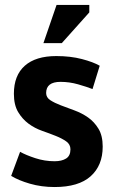

<svg xmlns="http://www.w3.org/2000/svg" viewBox="-20 -740 462 774"><path d="M264 -138Q264 -158 247 -170Q230 -182 205 -192Q180 -202 150 -212.5Q120 -223 95 -241.5Q70 -260 53 -288.5Q36 -317 36 -362Q36 -436 80 -475Q124 -514 207 -514Q264 -514 310 -502Q356 -490 382 -475L353 -381Q330 -390 295 -400Q260 -410 224 -410Q166 -410 166 -365Q166 -347 183 -336Q200 -325 225 -315.5Q250 -306 280 -295Q310 -284 335 -266.5Q360 -249 377 -221Q394 -193 394 -149Q394 -73 345.5 -29.5Q297 14 200 14Q147 14 100.5 0.5Q54 -13 25 -31L61 -128Q84 -115 122 -102.5Q160 -90 200 -90Q229 -90 246.5 -101Q264 -112 264 -138ZM208 -720H340V-690L229 -566H155Z"/></svg>

Font: PTSans
Style: Bold
Weight: 700
Designer: A.Korolkova, O.Umpeleva, V.Yefimov
Foundry: ParaType Ltd
Version: Version 2.003W OFL